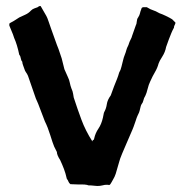

<svg xmlns="http://www.w3.org/2000/svg" viewBox="-20 -590 613 638"><path d="M398 -108Q394 -99 386 -80Q378 -61 376 -52Q368 -23 364.5 -12.5Q361 -2 356 6Q355 8 351 15Q347 22 345 24Q343 25 341 25H340L341 24H333Q328 24 320.5 26Q313 28 303 28Q299 28 291.5 27Q284 26 276 26Q272 26 271 25Q270 24 266 24Q263 23 254 23H253H247H246H245H244H243H242H241Q233 23 227.5 22.5Q222 22 214 22Q209 18 207.5 13.5Q206 9 202 4Q198 -14 192.5 -28.5Q187 -43 180 -58Q169 -75 169 -85Q167 -88 166 -91Q162 -99 160 -103Q155 -115 147 -141Q139 -167 129 -187Q122 -204 114.5 -225Q107 -246 99 -263L73 -338Q70 -345 66.5 -349.5Q63 -354 61 -361Q59 -367 56.5 -373.5Q54 -380 54 -385Q50 -389 49 -396.5Q48 -404 44 -408Q37 -442 27 -464Q23 -477 19 -485.5Q15 -494 11 -505V-506V-507V-508V-509V-510Q11 -513 16 -515Q24 -519 30 -523Q36 -527 44 -532Q52 -536 63.5 -541Q75 -546 83 -555Q88 -560 94 -562Q100 -564 105 -566Q110 -569 110 -569.5Q110 -570 115 -570L134 -537Q137 -532 141.5 -518.5Q146 -505 150 -494L169 -441Q170 -439 174.5 -427Q179 -415 185 -396L194 -360L206 -333Q210 -325 212 -315Q214 -305 217 -297Q222 -286 223 -278Q224 -270 225 -266Q237 -229 250.5 -192.5Q264 -156 287 -120Q287 -124 290 -125Q293 -126 293 -130Q297 -148 307 -162.5Q317 -177 322 -199Q323 -202 324 -209Q325 -216 327 -219Q333 -230 335 -244Q337 -258 348 -273L359 -303Q365 -318 369 -328Q373 -338 376 -349Q381 -357 383.5 -368Q386 -379 389 -390Q391 -399 394.5 -407.5Q398 -416 400 -424Q402 -431 404.5 -435.5Q407 -440 409 -447Q411 -453 414.5 -459.5Q418 -466 419 -471L431 -505Q434 -510 434.5 -518.5Q435 -527 439 -532Q444 -540 445 -545.5Q446 -551 450 -561Q450 -564 453 -565Q454 -566 456 -566H468Q481 -558 488.5 -556Q496 -554 510 -546Q519 -543 531.5 -537Q544 -531 552 -526L563 -515Q563 -511 560.5 -507Q558 -503 558 -498Q553 -489 549.5 -480.5Q546 -472 541 -459L532 -434Q529 -417 519 -401.5Q509 -386 507 -379Q503 -364 495 -350.5Q487 -337 479 -319Q474 -309 470.5 -294.5Q467 -280 463 -272Q458 -264 456.5 -256.5Q455 -249 450 -243Q448 -240 446 -230.5Q444 -221 442 -216Q441 -214 437.5 -206.5Q434 -199 431 -189Q427 -177 424 -169Q421 -161 420 -159Z"/></svg>

Font: Kirang Haerang sl
Style: Regular
Weight: 400
Version: Version 1.00